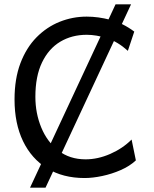

<svg xmlns="http://www.w3.org/2000/svg" viewBox="-20 -801 702 877"><path d="M581.1 -163.6 600.6 -68.4Q572.3 -42 531.5 -24.2Q490.7 -6.3 447 2.9Q403.3 12.2 366.2 12.2Q267.6 12.2 195.8 -31.7Q124 -75.7 85.2 -156.2Q46.4 -236.8 46.4 -346.7Q46.4 -440.9 73.2 -512Q100.1 -583 146.7 -630.4Q193.4 -677.7 252.4 -701.4Q311.5 -725.1 376 -725.1Q428.2 -725.1 484.6 -710.4Q541 -695.8 593.3 -656.7L564 -568.8Q518.1 -610.4 469.2 -626.2Q420.4 -642.1 376 -642.1Q308.1 -642.1 255.1 -610.4Q202.1 -578.6 171.9 -515.6Q141.6 -452.6 141.6 -358.9Q141.6 -283.7 168.5 -218.5Q195.3 -153.3 246.6 -113.3Q297.9 -73.2 371.1 -73.2Q426.8 -73.2 483.4 -97.9Q540 -122.6 581.1 -163.6ZM507.8 -781.2H578.6L188 56.2H117.2Z"/></svg>

Font: Andika LitF DSA DSG
Style: Regular
Weight: 400
Designer: Victor Gaultney, Annie Olsen, Julie Remington, Don Collingsworth, Eric Hays, Becca Hirsbrunner
Foundry: SIL International
Version: Version 6.200 ; LitF DSA DSG; ttfautohint (v1.8.3.10-c5d8)